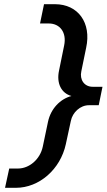

<svg xmlns="http://www.w3.org/2000/svg" viewBox="-20 -690 509 916"><path d="M56 206C167 206 268 118 294 -2L318 -113C326 -154 363 -188 404 -188H451L469 -276H422C382 -276 359 -310 368 -350L391 -462C417 -581 353 -670 242 -670H190L171 -578H213C266 -578 299 -535 286 -473L262 -355C248 -292 273 -245 321 -232C267 -218 222 -171 209 -109L184 10C171 71 119 114 66 114H24L4 206Z"/></svg>

Font: LT Wave Text Medium Italic
Style: Regular
Weight: 500
Designer: Daniel Lyons
Version: Version 2.5 (Glyphs App)